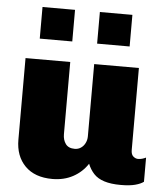

<svg xmlns="http://www.w3.org/2000/svg" viewBox="-53 -790 734 847"><g transform="rotate(5 314.0 -366.0)"><path d="M210 10Q132 10 89 -33.5Q46 -77 46 -150V-511H244V-191Q244 -166 256.5 -148.5Q269 -131 297 -131Q312 -131 324 -139Q336 -147 343 -161Q350 -175 350 -191V-511H548V-148Q548 -128 558 -119.5Q568 -111 579 -111Q588 -111 597 -113.5Q606 -116 614 -120V-13Q601 -3 576.5 3.5Q552 10 513 10Q469 10 439.5 0.5Q410 -9 393 -27.5Q376 -46 366 -71Q341 -33 301 -11.5Q261 10 210 10ZM101 -602V-742H245V-602ZM355 -602V-742H499V-602Z"/></g></svg>

Font: Chivo Medium Black
Style: Regular
Weight: 900
Version: Version 2.002